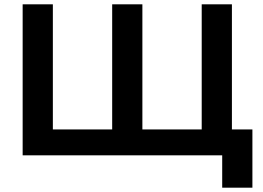

<svg xmlns="http://www.w3.org/2000/svg" viewBox="-20 -720 1220 890"><path d="M1055 -700V-120H1150V150H1010V0H85V-700H225V-120H500V-700H640V-120H915V-700Z"/></svg>

Font: Squares Bold
Style: Regular
Weight: 400
Designer: Typetype
Foundry: Typetype
Version: Version 001.000